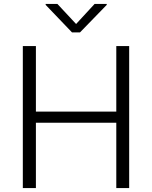

<svg xmlns="http://www.w3.org/2000/svg" viewBox="-20 -964 778 984"><path d="M97 0H164V-335H576V0H642V-728H576V-392H164V-728H97ZM214 -939 349 -798H390L527 -939V-944H465L370 -841L274 -944H214Z"/></svg>

Font: Wafeq Light
Style: Regular
Weight: 300
Designer: Rasmus Andersson & Azza Alameddine
Foundry: Google & TypeTogether
Version: Version 3.000;January 28, 2025;FontCreator 15.0.0.3014 64-bi